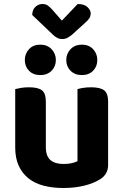

<svg xmlns="http://www.w3.org/2000/svg" viewBox="-20 -924 616 959"><path d="M520 -100Q520 -53 479 -28Q447 -8 400 3.5Q353 15 296 15Q242 15 198 3.5Q154 -8 122.5 -33Q91 -58 73.5 -96Q56 -134 56 -188V-479Q67 -482 85 -485Q103 -488 125 -488Q170 -488 189.5 -473Q209 -458 209 -416V-189Q209 -144 232 -124.5Q255 -105 297 -105Q323 -105 340.5 -109.5Q358 -114 367 -119V-479Q377 -482 395 -485Q413 -488 435 -488Q480 -488 500 -473Q520 -458 520 -416ZM141 -849Q141 -875 156.5 -889.5Q172 -904 192 -904Q208 -904 218.5 -896.5Q229 -889 240 -877L289 -821L368 -904Q401 -904 417 -888.5Q433 -873 433 -858Q433 -842 425 -831Q417 -820 403 -808L339 -750Q329 -742 317.5 -735.5Q306 -729 291 -729Q277 -729 265.5 -735Q254 -741 244 -751ZM259 -624Q259 -592 237.5 -570.5Q216 -549 181 -549Q146 -549 125 -570.5Q104 -592 104 -624Q104 -656 125 -678.5Q146 -701 181 -701Q216 -701 237.5 -678.5Q259 -656 259 -624ZM466 -624Q466 -592 445 -570.5Q424 -549 389 -549Q354 -549 332.5 -570.5Q311 -592 311 -624Q311 -656 332.5 -678.5Q354 -701 389 -701Q424 -701 445 -678.5Q466 -656 466 -624Z"/></svg>

Font: Baloo Paaji 2
Style: Bold
Weight: 700
Designer: Shuchita Grover, Noopur Datye and Ek Type
Foundry: Ek Type
Version: Version 1.640;hotconv 1.0.111;makeotfexe 2.5.65597; ttfautoh